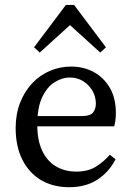

<svg xmlns="http://www.w3.org/2000/svg" viewBox="-20 -764 550 797"><path d="M396.1 -545.9 228.2 -698.2H312.9L145 -545.9L121.3 -567.6L253.6 -743.6H287.4L419.8 -567.6ZM274.7 -487.7Q327.5 -487.7 369.3 -464.9Q411 -442.1 436 -399.3Q460.9 -356.5 460.9 -295.5Q460.9 -278.5 459 -264.2Q457 -249.8 454 -239.6H83.7V-282.2H318.9Q354.9 -282.2 366.4 -297.2Q377.9 -312.2 377.9 -333.9Q377.9 -363.2 363.7 -387.5Q349.5 -411.8 325.1 -427.1Q300.6 -442.3 269.4 -442.3Q238.1 -442.3 206.9 -422.9Q175.6 -403.5 155.2 -360.6Q134.7 -317.7 134.7 -245.7Q134.7 -182.8 154.6 -139.6Q174.5 -96.3 211.2 -74Q247.8 -51.7 297.1 -51.7Q344.7 -51.7 377 -71.5Q409.3 -91.2 436 -121.7L459.7 -102.9Q432.5 -49.6 384.2 -18.2Q335.9 13.1 267.6 13.1Q200.3 13.1 150.4 -16.4Q100.5 -46 72.8 -101.1Q45 -156.3 45 -232.5Q45 -289.9 63.2 -336.9Q81.4 -383.9 113.2 -417.9Q145 -451.8 186.8 -469.7Q228.6 -487.7 274.7 -487.7Z"/></svg>

Font: Adobe Variable Font Prototype
Style: Regular
Weight: 389
Designer: Frank Grießhammer
Foundry: Adobe
Version: Version 1.004;hotconv 1.0.113;makeotfexe 2.5.65598